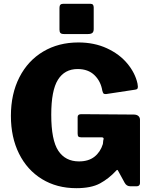

<svg xmlns="http://www.w3.org/2000/svg" viewBox="-20 -974 797 1004"><path d="M37 -368Q37 -483 81.5 -570Q126 -657 206 -704.5Q286 -752 390 -752Q473 -752 539 -721.5Q605 -691 646 -641.5Q687 -592 699 -537L701 -521Q701 -512 697.5 -509Q694 -506 686 -505L534 -482Q524 -482 521 -485.5Q518 -489 515 -500Q507 -549 474 -581Q441 -613 386 -613Q318 -613 283 -557Q248 -501 248 -374Q248 -241 285 -185.5Q322 -130 393 -130Q443 -130 474 -154.5Q505 -179 518 -221L520 -240Q522 -246 522 -248Q522 -256 511 -256H404Q394 -256 390 -260Q386 -264 386 -276V-362Q386 -377 405 -377L679 -375Q695 -375 703.5 -367.5Q712 -360 712 -348V-16Q712 -9 707.5 -4.5Q703 0 696 0H661Q642 0 632 -18L597 -82Q595 -86 592.5 -85.5Q590 -85 587 -81Q549 -40 503 -15Q457 10 379 10Q277 10 199.5 -37.5Q122 -85 79.5 -170.5Q37 -256 37 -368ZM470 -822Q470 -808 463 -802Q456 -796 440 -796H315Q301 -796 296 -801.5Q291 -807 291 -819V-933Q291 -954 309 -954H454Q470 -954 470 -935Z"/></svg>

Font: Libre Franklin ExtraBold
Style: Regular
Weight: 800
Designer: Pablo Impallari, Rodrigo Fuenzalida
Foundry: Impallari Type
Version: Version 1.002; ttfautohint (v1.5)